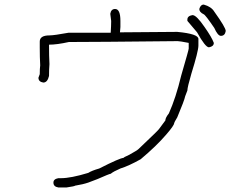

<svg xmlns="http://www.w3.org/2000/svg" viewBox="-20 -696 1040 851"><path d="M490.2 -656.2Q513.7 -656.2 513.7 -603.5V-576.2L511.7 -552.7Q681.6 -554.7 765.6 -554.7Q859.4 -545.9 859.4 -523.4V-494.1Q859.4 -469.7 828.1 -369.1Q810.5 -308.6 810.5 -294.9L800.8 -269.5Q797.4 -251.5 765.6 -175.8Q752 -153.3 752 -150.4Q752 -140.1 716.8 -99.6Q673.3 -48.8 603.5 9.8Q550.3 39.6 513.7 50.8Q482.9 64 470.7 74.2Q465.3 74.2 412.1 97.7L371.1 113.3Q348.6 121.1 312.5 127Q312.5 129.4 275.4 134.8H238.3Q216.8 131.3 216.8 113.3Q216.8 97.7 238.3 93.8H250Q293.9 93.8 371.1 70.3Q386.2 60.5 419.9 50.8Q512.2 3.9 527.3 3.9Q527.3 1.5 552.7 -9.8Q587.9 -29.3 593.8 -35.2Q685.5 -122.1 685.5 -125L712.9 -162.1Q712.9 -173.8 728.5 -193.4Q759.8 -263.2 783.2 -361.3Q816.4 -475.1 816.4 -480.5V-505.9Q776.4 -513.7 767.6 -513.7Q396.5 -509.8 285.2 -509.8Q232.4 -498 197.3 -498V-494.1Q197.3 -446.3 199.2 -412.1Q197.3 -388.7 197.3 -359.4Q190.4 -330.1 171.9 -330.1Q150.4 -333.5 150.4 -351.6L156.2 -367.2Q156.2 -392.6 158.2 -406.2Q156.2 -442.4 156.2 -484.4V-511.7Q156.2 -539.1 199.2 -539.1Q219.2 -539.1 283.2 -550.8H470.7Q472.7 -583 472.7 -599.6V-603.5Q472.7 -606.4 468.8 -634.8Q472.2 -656.2 490.2 -656.2ZM882.8 -675.8Q916.5 -666.5 929.7 -644.5Q980.5 -573.7 980.5 -558.6Q977.1 -537.1 959 -537.1Q945.3 -537.1 929.7 -572.3Q890.6 -629.9 882.8 -632.8Q863.3 -642.1 863.3 -656.2Q869.1 -675.8 882.8 -675.8ZM832 -628.9H834Q850.6 -628.9 886.7 -576.2Q918.9 -530.3 927.7 -505.9Q927.7 -490.2 906.2 -486.3Q890.1 -486.3 853.5 -552.7L810.5 -603.5V-609.4Q810.5 -625 832 -628.9Z"/></svg>

Font: CEF Fonts CJK
Style: Regular
Weight: 400
Designer: PartyBoss (派对大魔王)
Version: Release 2.25